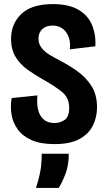

<svg xmlns="http://www.w3.org/2000/svg" viewBox="-20 -691 524 938"><path d="M246 13Q177 13 133 -7Q89 -27 65.5 -60.5Q42 -94 36 -133.5Q30 -173 37 -212L163 -225Q159 -189 165.5 -158Q172 -127 192 -108.5Q212 -90 247 -90Q273 -90 295.5 -105Q318 -120 318 -164Q318 -212 285 -240Q252 -268 193 -301Q152 -324 115.5 -350Q79 -376 56.5 -412.5Q34 -449 34 -501Q34 -575 84.5 -623Q135 -671 238 -671Q316 -671 363 -643.5Q410 -616 429.5 -569Q449 -522 446 -465L321 -450Q327 -500 303.5 -533Q280 -566 236 -566Q205 -566 186.5 -548.5Q168 -531 168 -503Q168 -476 183.5 -456.5Q199 -437 223.5 -422.5Q248 -408 273 -395Q316 -373 357.5 -343.5Q399 -314 426.5 -271.5Q454 -229 454 -167Q454 -119 434 -78Q414 -37 368.5 -12Q323 13 246 13ZM156 227Q177 159 180.5 122.5Q184 86 184 60H316Q316 114 301.5 154Q287 194 267 227Z"/></svg>

Font: Bricolage Grotesque 10pt Condensed Bricolage Grotesque 10pt Condensed Regular
Style: Bold
Weight: 700
Width: 3
Designer: Mathieu Triay
Foundry: Atelier Triay
Version: Version 1.000; ttfautohint (v1.8.4.7-5d5b);gftools[0.9.32]